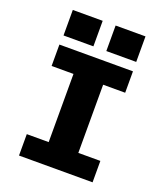

<svg xmlns="http://www.w3.org/2000/svg" viewBox="-163 -1029 977 1138"><g transform="rotate(20 325.0 -460.0)"><path d="M93 0V-135H231V-565H93V-700H557V-565H418V-135H557V0ZM97.5 -920H286V-759H97.5ZM367.5 -920H556V-759H367.5Z"/></g></svg>

Font: Trispace ExtraBold
Style: Regular
Weight: 800
Designer: Tyler Finck
Foundry: Etcetera Type Company
Version: Version 1.210; ttfautohint (v1.8.3)